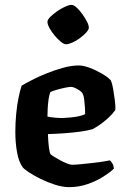

<svg xmlns="http://www.w3.org/2000/svg" viewBox="-20 -769 517 789"><path d="M264 0Q237 0 206 -10Q175 -20 146.5 -34Q118 -48 98 -61.5Q78 -75 73 -82Q57 -104 50 -143.5Q43 -183 43 -226Q43 -264 46.5 -301Q50 -338 56.5 -369Q63 -400 69 -417Q84 -426 111 -440Q138 -454 171.5 -467.5Q205 -481 239.5 -490.5Q274 -500 304 -500Q323 -500 349.5 -490Q376 -480 400.5 -465.5Q425 -451 435 -439Q441 -427 445 -403.5Q449 -380 452 -356Q455 -332 454 -317Q442 -300 424.5 -284Q407 -268 389.5 -256Q372 -244 360 -238Q339 -232 309.5 -228Q280 -224 246 -221.5Q212 -219 177 -218Q178 -186 181 -163Q184 -140 188 -135Q191 -132 202 -125Q213 -118 227 -110.5Q241 -103 254.5 -97.5Q268 -92 276 -92Q289 -92 309.5 -94Q330 -96 353 -98.5Q376 -101 397 -104Q418 -107 432 -110Q437 -105 442 -97Q447 -89 448 -76Q434 -62 406 -44Q378 -26 341.5 -13Q305 0 264 0ZM238 -284Q255 -285 272 -286.5Q289 -288 304.5 -291.5Q320 -295 330 -300Q330 -311 329 -327.5Q328 -344 326 -360Q324 -376 320 -384Q316 -391 306.5 -397.5Q297 -404 287.5 -408Q278 -412 272 -412Q264 -412 247 -408.5Q230 -405 213 -400Q196 -395 187 -391Q182 -378 179.5 -360Q177 -342 176 -323.5Q175 -305 175 -290Q188 -287 205.5 -285.5Q223 -284 238 -284ZM251 -587Q243 -587 230 -597.5Q217 -608 204.5 -623Q192 -638 183.5 -653.5Q175 -669 175 -679Q175 -688 186.5 -699.5Q198 -711 214.5 -722.5Q231 -734 247.5 -741.5Q264 -749 273 -749Q283 -749 295 -738Q307 -727 318 -711.5Q329 -696 337 -681Q345 -666 345 -655Q345 -647 334 -635Q323 -623 308 -612Q293 -601 277 -594Q261 -587 251 -587Z"/></svg>

Font: Texturina 12pt
Style: Bold
Weight: 700
Designer: Guillermo Torres Carreño
Foundry: Omnibus-Type
Version: Version 1.002